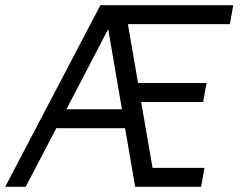

<svg xmlns="http://www.w3.org/2000/svg" viewBox="-42 -720 927 740"><path d="M-22 0H57L175 -226H440L479 0H733L746 -73H546L502 -327H741L754 -400H490L451 -627H844L857 -700H345ZM214 -299 375 -608 428 -299Z"/></svg>

Font: Uncut Sans
Style: Italic
Weight: 400
Italic angle: -10°
Designer: Kasper Nordkvist
Foundry: Uncut Type
Version: Version 1.111;FEAKit 1.0